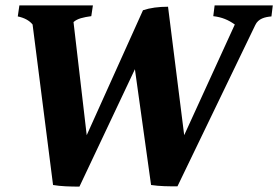

<svg xmlns="http://www.w3.org/2000/svg" viewBox="-20 -687 1033 713"><path d="M275 6 481 -430 541 0C574 5 608 5 639 5L928 -594C939 -618 964 -624 988 -626L993 -667H777L772 -627C805 -623 828 -613 852 -596L664 -185L604 -662C569 -662 538 -658 511 -649L302 -185L253 -605C267 -618 290 -623 319 -627L325 -667H52L46 -626C70 -621 89 -611 101 -596L177 0C205 5 242 6 275 6Z"/></svg>

Font: Caladea
Style: Bold Italic
Weight: 700
Italic angle: -9°
Designer: Carolina Giovagnoli and Andres Torresi
Foundry: Carolina Giovagnoli & Andres Torresi
Version: Version 1.001;hotconv 1.0.109;makeotfexe 2.5.65596